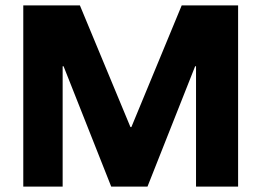

<svg xmlns="http://www.w3.org/2000/svg" viewBox="-20 -695 973 715"><path d="M66.7 0V-675H277.5L465.8 -221.7H469.2L656.7 -675H866.7V0H710V-448.3H706.7L529.2 0H394.2L216.7 -448.3H213.3V0Z"/></svg>

Font: Funnel Display ExtraBold
Style: Regular
Weight: 800
Designer: NORD ID, Kristian Moeller
Foundry: Dicotype
Version: Version 1.000